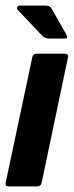

<svg xmlns="http://www.w3.org/2000/svg" viewBox="-21 -663 263 683"><path d="M127 -12Q124 0 111 0H9Q-3 0 -1 -12L94 -460Q97 -472 109 -472H211Q216 -472 219.5 -468.5Q223 -465 221 -460ZM152 -526Q139 -526 127 -538L41 -629Q38 -633 40.5 -638Q43 -643 48 -643H141Q151 -643 155.5 -640Q160 -637 164 -630L214 -542Q223 -526 211 -526Z"/></svg>

Font: Glory Thin
Style: Bold Italic
Weight: 700
Italic angle: -12°
Version: Version 1.011